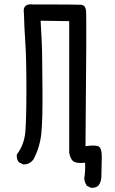

<svg xmlns="http://www.w3.org/2000/svg" viewBox="-20 -761 540 898"><path d="M405.3 117.2 385.7 107.4Q376 91.8 374 74.2Q379.9 39.1 377.9 0Q344.7 3.9 327.6 -3.9Q310.5 -11.7 303.7 -45.9V-662.1L169.9 -664.1Q175.8 -569.3 176.8 -520.5Q177.7 -471.7 178.7 -334Q179.7 -196.3 172.9 -133.8Q166 -71.3 136.7 -15.6Q117.2 9.8 87.9 7.8L68.4 -2Q56.6 -15.6 58.6 -38.1Q93.8 -85 98.6 -145.5Q103.5 -206.1 103.5 -346.7Q103.5 -487.3 98.6 -558.1Q93.8 -628.9 91.8 -699.2Q87.9 -723.6 99.6 -733.4Q111.3 -743.2 130.9 -740.2Q338.9 -740.2 358.9 -738.8Q378.9 -737.3 382.3 -712.4Q385.7 -687.5 379.9 -77.1Q417 -83 436.5 -78.1Q456.1 -73.2 456.1 -28.3L454.1 64.5Q454.1 87.9 440.4 107.4Q426.8 119.1 405.3 117.2Z"/></svg>

Font: JasonHandwriting4
Style: Regular
Weight: 400
Version: Version 1.01.21